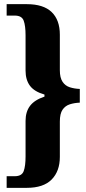

<svg xmlns="http://www.w3.org/2000/svg" viewBox="-20 -780 416 924"><path d="M12 124V68H51Q85 68 94 43.5Q103 19 103 -27V-198Q103 -242 124.5 -270.5Q146 -299 194 -315V-325Q145 -339 124 -367.5Q103 -396 103 -440V-610Q103 -656 94 -680.5Q85 -705 51 -705H12V-760H109Q189 -760 228.5 -722Q268 -684 268 -613V-442Q268 -406 281 -386.5Q294 -367 316 -360Q338 -353 364 -352V-286Q338 -285 316 -278Q294 -271 281 -252Q268 -233 268 -195V-25Q268 44 228.5 84Q189 124 109 124Z"/></svg>

Font: Noto Serif Armenian ExtraCondensed Black
Style: Regular
Weight: 900
Width: 2
Designer: Monotype Design Team
Foundry: Monotype Imaging Inc.
Version: Version 2.008; ttfautohint (v1.8.4.7-5d5b)